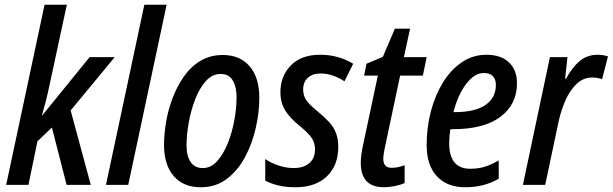

<svg xmlns="http://www.w3.org/2000/svg" viewBox="-20 -780 2585 810"><path d="M6 0 168 -760H262L188 -417Q181 -383 173 -352Q165 -321 157 -294H159L358 -539H464L278 -314L363 0H261L199 -242L138 -184L100 0Z M427 0 589 -760H683L521 0Z M827 10Q754 10 713 -37Q672 -84 672 -169Q672 -213 680.5 -264.5Q689 -316 708 -366Q727 -416 756 -457.5Q785 -499 826 -523.5Q867 -548 920 -548Q992 -548 1033 -500.5Q1074 -453 1074 -368Q1074 -306 1059 -240Q1044 -174 1013.5 -117Q983 -60 936.5 -25Q890 10 827 10ZM836 -71Q869 -71 895 -99Q921 -127 939.5 -172Q958 -217 968 -269.5Q978 -322 978 -371Q978 -413 962 -440.5Q946 -468 911 -468Q875 -468 848 -437.5Q821 -407 803 -360Q785 -313 776 -261.5Q767 -210 767 -168Q767 -121 784.5 -96Q802 -71 836 -71Z M1227 10Q1185 10 1153 2Q1121 -6 1099 -18V-109Q1122 -93 1154.5 -82Q1187 -71 1219 -71Q1260 -71 1284.5 -91.5Q1309 -112 1309 -150Q1309 -176 1296 -196.5Q1283 -217 1244 -249Q1203 -282 1183 -314.5Q1163 -347 1163 -391Q1163 -459 1207 -504Q1251 -549 1330 -549Q1372 -549 1407.5 -538.5Q1443 -528 1470 -511L1433 -437Q1411 -452 1385 -461Q1359 -470 1332 -470Q1299 -470 1279 -452Q1259 -434 1259 -403Q1259 -378 1271 -359Q1283 -340 1319 -311Q1348 -287 1367.5 -266Q1387 -245 1397 -220Q1407 -195 1407 -160Q1407 -82 1359 -36Q1311 10 1227 10Z M1600 10Q1502 10 1502 -93Q1502 -123 1511 -165L1574 -461H1516L1526 -511L1595 -540L1646 -659H1710L1684 -539H1780L1764 -461H1668L1604 -159Q1601 -146 1599 -132.5Q1597 -119 1597 -110Q1597 -72 1632 -72Q1658 -72 1687 -83V-8Q1670 0 1645.5 5Q1621 10 1600 10Z M1943 10Q1866 10 1823 -36.5Q1780 -83 1780 -168Q1780 -243 1798 -311Q1816 -379 1849 -432.5Q1882 -486 1928.5 -517.5Q1975 -549 2032 -549Q2093 -549 2127 -517Q2161 -485 2161 -428Q2161 -340 2091.5 -287.5Q2022 -235 1891 -235H1880Q1875 -205 1875 -176Q1875 -68 1964 -68Q1996 -68 2023 -76Q2050 -84 2084 -103V-26Q2022 10 1943 10ZM1899 -307Q1985 -307 2028.5 -337.5Q2072 -368 2072 -422Q2072 -445 2059.5 -458.5Q2047 -472 2021 -472Q1982 -472 1947 -426.5Q1912 -381 1893 -307Z M2186 0 2300 -539H2374L2364 -448H2368Q2394 -496 2425.5 -522.5Q2457 -549 2502 -549Q2524 -549 2545 -542L2520 -446Q2500 -453 2478 -453Q2441 -453 2412.5 -426Q2384 -399 2365.5 -356.5Q2347 -314 2337 -269L2280 0Z"/></svg>

Font: Noto Sans Condensed Medium
Style: Italic
Weight: 500
Width: 3
Italic angle: -12°
Designer: Monotype Design Team
Foundry: Monotype Imaging Inc.
Version: Version 2.013; ttfautohint (v1.8.4.7-5d5b)